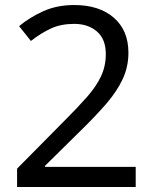

<svg xmlns="http://www.w3.org/2000/svg" viewBox="-20 -744 612 764"><path d="M520 0H48V-73L235 -262Q289 -316 326 -358Q363 -400 382 -440.5Q401 -481 401 -529Q401 -588 366 -618.5Q331 -649 275 -649Q223 -649 183.5 -631Q144 -613 103 -581L56 -640Q98 -675 152.5 -699.5Q207 -724 275 -724Q375 -724 433 -673.5Q491 -623 491 -534Q491 -478 468 -429Q445 -380 404 -332.5Q363 -285 308 -231L159 -84V-80H520Z"/></svg>

Font: Noto Sans Historical
Style: Regular
Weight: 400
Designer: Monotype Design Team
Foundry: Monotype Imaging Inc.
Version: Version 2.013; ttfautohint (v1.8.4.7-5d5b)